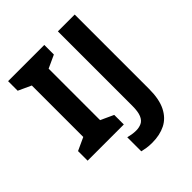

<svg xmlns="http://www.w3.org/2000/svg" viewBox="-250 -862 1219 1219"><g transform="rotate(-45 360.0 -252.0)"><path d="M357 0H32V-86L119 -126V-588L32 -628V-714H357V-628L270 -588V-126L357 -86ZM403.6 210Q374.6 210 352.8 206.5Q331 203 315 199V73Q330.8 77 348.5 80Q366.3 83 386 83Q412 83 433.5 73Q455 63 467 35Q479 7 479 -45V-714H630V-46Q630 46 601.5 102.5Q573 159 522.2 184.5Q471.4 210 403.6 210Z"/></g></svg>

Font: Noto Sans Tangsa
Style: Regular
Weight: 400
Designer: David Williams
Foundry: Google LLC
Version: Version 1.504